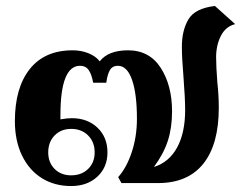

<svg xmlns="http://www.w3.org/2000/svg" viewBox="-20 -615 820 645"><path d="M30 -208Q30 -320 80 -383Q130 -446 224 -446Q253 -446 277.5 -436Q302 -426 315 -409Q344 -446 410 -446Q482 -446 520 -387Q558 -328 558 -241Q558 -186 544 -142.5Q530 -99 497 -54Q548 -70 575 -119.5Q602 -169 602 -246Q602 -284 596 -362Q591 -420 591 -458Q591 -513 613 -550Q635 -587 702 -595L770 -534Q738 -526 722 -494.5Q706 -463 706 -423Q706 -392 710 -340Q715 -295 715 -253Q715 -130 663 -65Q611 0 511 0H388L377 -20Q405 -51 422.5 -103.5Q440 -156 440 -216Q440 -300 423.5 -347Q407 -394 376 -394Q358 -394 349.5 -380Q341 -366 337 -337H293Q288 -365 278 -379.5Q268 -394 249 -394Q183 -394 183 -228V-214Q205 -218 221 -218Q274 -218 307.5 -186Q341 -154 341 -103Q341 -53 307 -21.5Q273 10 219 10Q163 10 120.5 -16.5Q78 -43 54 -92.5Q30 -142 30 -208ZM298 -103Q298 -138 276 -160Q254 -182 219 -182Q185 -182 163.5 -160Q142 -138 142 -103Q142 -69 163.5 -47.5Q185 -26 219 -26Q254 -26 276 -47.5Q298 -69 298 -103Z"/></svg>

Font: Fahkwang
Style: Bold
Weight: 700
Designer: Suppakit Chalermlarp | Katatrad Co.,Ltd.
Foundry: Cadson Demak Co.,Ltd.
Version: Version 1.000; ttfautohint (v1.6)